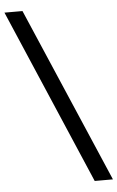

<svg xmlns="http://www.w3.org/2000/svg" viewBox="-63 -815 571 934"><g transform="rotate(-5 222.5 -348.0)"><path d="M-5 -775H83L450 79H361Z"/></g></svg>

Font: KoHo SemiBold
Style: Regular
Weight: 600
Designer: Cadson Demak & Katatrad Team
Foundry: Cadson Demak Co.,Ltd.
Version: Version 1.000; ttfautohint (v1.6)